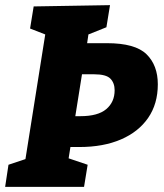

<svg xmlns="http://www.w3.org/2000/svg" viewBox="-26 -727 638 747"><path d="M-6 0 7 -86 73 -108 150 -593 91 -616 105 -702 402 -707 388 -621 318 -593 313 -559H390Q500 -559 544 -516Q588 -473 588 -399Q588 -323 550.5 -268.5Q513 -214 444.5 -184.5Q376 -155 283 -155H248L241 -111L315 -86L301 0ZM340 -438H293L267 -275H287Q355 -275 387.5 -302.5Q420 -330 420 -376Q420 -404 403.5 -421Q387 -438 340 -438Z"/></svg>

Font: Bitter ExtraBold
Style: Italic
Weight: 800
Italic angle: -9°
Designer: Sol Matas, and Bitter project Authors
Foundry: Sol Matas
Version: Version 2.001